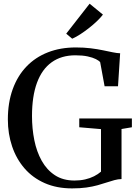

<svg xmlns="http://www.w3.org/2000/svg" viewBox="-20 -1008 743 1038"><path d="M369.5 10.5Q286.5 10.5 221.8 -18Q157 -46.5 112.8 -97.5Q68.5 -148.5 45.5 -216.5Q22.5 -284.5 22.5 -362Q22.5 -453 48.5 -525.2Q74.5 -597.5 122.8 -648Q171 -698.5 238.8 -725Q306.5 -751.5 390 -751.5Q433.5 -751.5 470 -747Q506.5 -742.5 536.5 -736.2Q566.5 -730 589.8 -725.2Q613 -720.5 629.5 -720L618 -541.5H545.5L521.5 -672Q515 -680 498.2 -688.5Q481.5 -697 454 -703Q426.5 -709 387.5 -709Q312 -709 259.5 -671.5Q207 -634 180 -560.8Q153 -487.5 153 -380.5Q153 -313 165.5 -250.5Q178 -188 205.5 -138.8Q233 -89.5 276.8 -60.8Q320.5 -32 383 -32Q413.5 -32 440 -38Q466.5 -44 488.2 -55Q510 -66 526 -80V-310L408.5 -320V-367.5H693V-320L637 -310.5V-40Q618 -39.5 598.5 -34.2Q579 -29 556.8 -21.5Q534.5 -14 507.5 -6.5Q480.5 1 446.8 5.8Q413 10.5 369.5 10.5ZM370 -799 338 -826 464.5 -988 536.5 -929Q523.5 -912 503.5 -893Q483.5 -874 460.5 -856Q437.5 -838 414.5 -823Q391.5 -808 371 -799Z"/></svg>

Font: Merriweather 72pt Medium
Style: Regular
Weight: 500
Version: Version 2.100